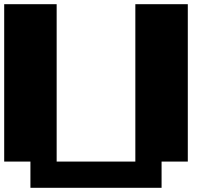

<svg xmlns="http://www.w3.org/2000/svg" viewBox="-20 -1020 1040 915"><path d="M0 -625V-1000H125H250V-625V-250H437.5H625V-625V-1000H750H875V-625V-250H812.5H750V-187.5V-125H437.5H125V-187.5V-250H62.5H0Z"/></svg>

Font: Press Start 2P
Style: Regular
Weight: 500
Monospace: yes
Version: Version 2.14